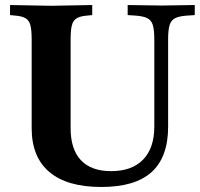

<svg xmlns="http://www.w3.org/2000/svg" viewBox="-20 -733 795 764"><path d="M383 11Q247 11 176.5 -48.5Q106 -108 106 -223V-577Q106 -613 101 -632.5Q96 -652 81.5 -660.5Q67 -669 40 -671L20 -673V-713L183 -710H184L347 -713V-673L327 -671Q300 -669 285.5 -660.5Q271 -652 266 -632.5Q261 -613 261 -577V-223Q261 -139 302 -95.5Q343 -52 422 -52Q505 -52 549.5 -98Q594 -144 594 -229V-577Q594 -614 588 -633.5Q582 -653 565.5 -661Q549 -669 518 -671L488 -673V-713L623 -711L755 -713V-673L725 -671Q694 -669 677.5 -661Q661 -653 655 -633.5Q649 -614 649 -577V-229Q649 -108 583.5 -48.5Q518 11 383 11Z"/></svg>

Font: Baskervville
Style: Bold
Weight: 700
Version: Version 1.100